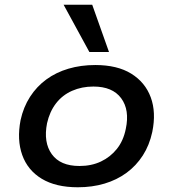

<svg xmlns="http://www.w3.org/2000/svg" viewBox="-20 -783 731 812"><path d="M309 9Q216 9 156.5 -27Q97 -63 74 -127.5Q51 -192 67 -275Q79 -330 107 -373.5Q135 -417 176 -447Q217 -477 269.5 -492.5Q322 -508 383 -508Q476 -508 535 -471.5Q594 -435 617.5 -371.5Q641 -308 624 -225Q612 -169 584 -125.5Q556 -82 515 -52Q474 -22 422 -6.5Q370 9 309 9ZM316 -81Q367 -81 407 -100Q447 -119 474.5 -153.5Q502 -188 512 -238Q529 -318 492.5 -367.5Q456 -417 375 -417Q326 -417 285 -399Q244 -381 217 -346Q190 -311 179 -262Q163 -181 199 -131Q235 -81 316 -81ZM358 -563 249 -763H370L441 -563Z"/></svg>

Font: Nunito Sans 7pt SemiExpanded SemiBold
Style: Italic
Weight: 600
Width: 6
Italic angle: -9°
Designer: Vernon Adams
Foundry: Vernon Adams
Version: Version 3.101;gftools[0.9.27]